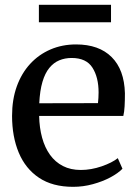

<svg xmlns="http://www.w3.org/2000/svg" viewBox="-20 -748 558 780"><path d="M277 11Q193.5 11 138.5 -25.8Q83.5 -62.5 56.2 -127.8Q29 -193 29 -277.5Q29 -343.5 48.2 -397Q67.5 -450.5 102.5 -488.5Q137.5 -526.5 185 -547Q232.5 -567.5 289 -567.5Q382 -567.5 433.5 -516.2Q485 -465 487.5 -369Q487.5 -338.5 486.2 -316.2Q485 -294 481 -277H139Q140 -229 151 -188.8Q162 -148.5 183.2 -119Q204.5 -89.5 235.8 -73.5Q267 -57.5 308.5 -57.5Q350 -57.5 392.8 -72.2Q435.5 -87 458.5 -105.5L477.5 -62.5Q459.5 -44 428 -27.2Q396.5 -10.5 357.2 0.2Q318 11 277 11ZM139.5 -328.5 378 -329Q379 -337.5 379.8 -350.2Q380.5 -363 380.5 -372.5Q380.5 -434 355.5 -473.2Q330.5 -512.5 271 -512.5Q244 -512.5 221 -503Q198 -493.5 180.5 -472.2Q163 -451 152.5 -415.5Q142 -380 139.5 -328.5ZM431 -728.5V-657.5H138V-728.5Z"/></svg>

Font: Merriweather 24pt
Style: Regular
Weight: 400
Designer: Eben Sorkin
Foundry: Eben Sorkin
Version: Version 2.100